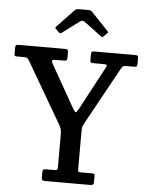

<svg xmlns="http://www.w3.org/2000/svg" viewBox="-63 -1030 820 1080"><g transform="rotate(5 347.0 -490.0)"><path d="M213 -17V-46Q213 -59.5 217.2 -62.8Q221.5 -66 234.5 -66H277.5Q290.5 -66 294.2 -69.5Q298 -73 298 -86V-264.5Q298 -287 294.8 -298.2Q291.5 -309.5 284.5 -322L84.5 -665Q77.5 -677.5 71.5 -680.8Q65.5 -684 45 -684H17Q6.5 -684 3 -686.2Q-0.5 -688.5 -0.5 -698.5V-729Q-0.5 -742 3 -746Q6.5 -750 19.5 -750H278.5Q290.5 -750 294.2 -746.5Q298 -743 298 -730.5V-705Q298 -692 294.5 -688Q291 -684 281 -684H235.5Q217.5 -684 214 -679.5Q210.5 -675 216.5 -663.5L354 -420.5Q367 -399.5 371 -400Q375 -400.5 387.5 -421.5L516 -662Q524.5 -678 520.8 -681Q517 -684 496.5 -684H441.5Q433.5 -684 430.5 -687.2Q427.5 -690.5 427.5 -702V-728.5Q427.5 -742 430.5 -746Q433.5 -750 446.5 -750H676.5Q688 -750 690.8 -746Q693.5 -742 693.5 -730V-704Q693.5 -690 689.2 -687Q685 -684 671 -684H633Q615.5 -684 610 -677.5Q604.5 -671 596.5 -656L429 -351.5Q422 -338 417.2 -328.5Q412.5 -319 412.5 -296V-86.5Q412.5 -72 415 -69Q417.5 -66 432.5 -66H491.5Q501 -66 504.2 -63.8Q507.5 -61.5 507.5 -52.5V-20Q507.5 -5.5 502.2 -2.8Q497 0 483.5 0H235Q224 0 218.5 -2.5Q213 -5 213 -17ZM235 -841.5 220.5 -856.5Q215 -862.5 215 -864.5Q215 -866.5 220.5 -872L314.5 -971Q322.5 -979.5 341 -979.5H390.5Q400.5 -979.5 404.8 -977.5Q409 -975.5 413.5 -971L509.5 -870Q513.5 -866.5 513.5 -864.8Q513.5 -863 509.5 -859L490 -839.5Q484.5 -834 482.5 -834.2Q480.5 -834.5 474 -839L376.5 -911.5Q363.5 -921 351.5 -912L253 -838.5Q244.5 -832 235 -841.5Z"/></g></svg>

Font: Besley* Narrow Medium
Style: Regular
Weight: 500
Width: 4
Designer: Owen Earl
Foundry: indestructible type*
Version: Version 3.000; ttfautohint (v1.8.3)